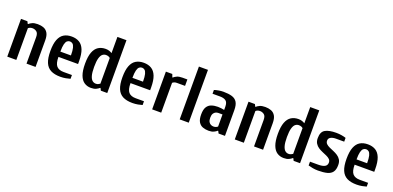

<svg xmlns="http://www.w3.org/2000/svg" viewBox="0 -1540 4889 2391"><g transform="rotate(20 2445.0 -345.0)"><path d="M65 0V-500H150L165 -470H170Q186 -485 213 -497.5Q240 -510 285 -510Q328 -510 363 -497Q398 -484 419 -449.5Q440 -415 440 -350V0H320V-350Q320 -403 295 -421.5Q270 -440 240 -440Q221 -440 207 -434Q193 -428 185 -420V0Z M770 10Q693 10 643 -15.5Q593 -41 569 -98Q545 -155 545 -250Q545 -345 567.5 -402Q590 -459 632.5 -484.5Q675 -510 735 -510Q795 -510 837.5 -484.5Q880 -459 902.5 -402Q925 -345 925 -250V-215H665Q665 -129 695.5 -94.5Q726 -60 790 -60H900V-10Q878 -3 843 3.5Q808 10 770 10ZM665 -285H805Q805 -350 796 -384.5Q787 -419 771 -432Q755 -445 735 -445Q715 -445 699 -432Q683 -419 674 -384.5Q665 -350 665 -285Z M1175 10Q1125 10 1086.5 -15.5Q1048 -41 1026.5 -98Q1005 -155 1005 -250Q1005 -345 1027 -402Q1049 -459 1089.5 -484.5Q1130 -510 1185 -510Q1211 -510 1232.5 -503Q1254 -496 1270 -485V-700H1390V0H1305L1290 -30H1285Q1269 -15 1242.5 -2.5Q1216 10 1175 10ZM1215 -60Q1234 -60 1246.5 -66.5Q1259 -73 1270 -80V-420Q1263 -428 1248.5 -434Q1234 -440 1215 -440Q1190 -440 1169.5 -424Q1149 -408 1137 -366.5Q1125 -325 1125 -250Q1125 -175 1137 -134Q1149 -93 1169.5 -76.5Q1190 -60 1215 -60Z M1725 10Q1648 10 1598 -15.5Q1548 -41 1524 -98Q1500 -155 1500 -250Q1500 -345 1522.5 -402Q1545 -459 1587.5 -484.5Q1630 -510 1690 -510Q1750 -510 1792.5 -484.5Q1835 -459 1857.5 -402Q1880 -345 1880 -250V-215H1620Q1620 -129 1650.5 -94.5Q1681 -60 1745 -60H1855V-10Q1833 -3 1798 3.5Q1763 10 1725 10ZM1620 -285H1760Q1760 -350 1751 -384.5Q1742 -419 1726 -432Q1710 -445 1690 -445Q1670 -445 1654 -432Q1638 -419 1629 -384.5Q1620 -350 1620 -285Z M1985 0V-500H2070L2085 -460H2090Q2106 -475 2133 -487.5Q2160 -500 2205 -500H2270V-415H2160Q2141 -415 2127 -409Q2113 -403 2105 -395V0Z M2350 0V-700H2470V0Z M2735 10Q2693 10 2657.5 -3Q2622 -16 2601 -50.5Q2580 -85 2580 -150Q2580 -215 2601.5 -249.5Q2623 -284 2660.5 -297Q2698 -310 2745 -310Q2768 -310 2789.5 -307Q2811 -304 2830 -300V-340Q2830 -400 2802 -420Q2774 -440 2725 -440H2625V-490Q2648 -498 2681.5 -504Q2715 -510 2745 -510Q2813 -510 2858.5 -496.5Q2904 -483 2927 -446.5Q2950 -410 2950 -340V0H2865L2850 -30H2845Q2829 -15 2802.5 -2.5Q2776 10 2735 10ZM2775 -60Q2794 -60 2808.5 -66.5Q2823 -73 2830 -80V-240H2775Q2758 -240 2740.5 -232Q2723 -224 2711.5 -204.5Q2700 -185 2700 -150Q2700 -115 2711.5 -95.5Q2723 -76 2740.5 -68Q2758 -60 2775 -60Z M3080 0V-500H3165L3180 -470H3185Q3201 -485 3228 -497.5Q3255 -510 3300 -510Q3343 -510 3378 -497Q3413 -484 3434 -449.5Q3455 -415 3455 -350V0H3335V-350Q3335 -403 3310 -421.5Q3285 -440 3255 -440Q3236 -440 3222 -434Q3208 -428 3200 -420V0Z M3730 10Q3680 10 3641.5 -15.5Q3603 -41 3581.5 -98Q3560 -155 3560 -250Q3560 -345 3582 -402Q3604 -459 3644.5 -484.5Q3685 -510 3740 -510Q3766 -510 3787.5 -503Q3809 -496 3825 -485V-700H3945V0H3860L3845 -30H3840Q3824 -15 3797.5 -2.5Q3771 10 3730 10ZM3770 -60Q3789 -60 3801.5 -66.5Q3814 -73 3825 -80V-420Q3818 -428 3803.5 -434Q3789 -440 3770 -440Q3745 -440 3724.5 -424Q3704 -408 3692 -366.5Q3680 -325 3680 -250Q3680 -175 3692 -134Q3704 -93 3724.5 -76.5Q3745 -60 3770 -60Z M4185 10Q4148 10 4113 3.5Q4078 -3 4055 -10V-60H4165Q4221 -60 4250.5 -76.5Q4280 -93 4280 -130Q4280 -156 4263 -172.5Q4246 -189 4219.5 -201Q4193 -213 4162.5 -225.5Q4132 -238 4105.5 -255.5Q4079 -273 4062 -300.5Q4045 -328 4045 -370Q4045 -453 4095.5 -481.5Q4146 -510 4240 -510Q4278 -510 4313 -504Q4348 -498 4370 -490V-440H4260Q4219 -440 4192 -425Q4165 -410 4165 -380Q4165 -354 4182 -337.5Q4199 -321 4225.5 -309Q4252 -297 4282.5 -284.5Q4313 -272 4339.5 -254.5Q4366 -237 4383 -210Q4400 -183 4400 -140Q4400 -80 4376.5 -47.5Q4353 -15 4305.5 -2.5Q4258 10 4185 10Z M4695 10Q4618 10 4568 -15.5Q4518 -41 4494 -98Q4470 -155 4470 -250Q4470 -345 4492.5 -402Q4515 -459 4557.5 -484.5Q4600 -510 4660 -510Q4720 -510 4762.5 -484.5Q4805 -459 4827.5 -402Q4850 -345 4850 -250V-215H4590Q4590 -129 4620.5 -94.5Q4651 -60 4715 -60H4825V-10Q4803 -3 4768 3.5Q4733 10 4695 10ZM4590 -285H4730Q4730 -350 4721 -384.5Q4712 -419 4696 -432Q4680 -445 4660 -445Q4640 -445 4624 -432Q4608 -419 4599 -384.5Q4590 -350 4590 -285Z"/></g></svg>

Font: Cuprum
Style: Regular
Weight: 400
Designer: Jovanny Lemonad
Foundry: Jovanny Lemonad
Version: Version 3.000